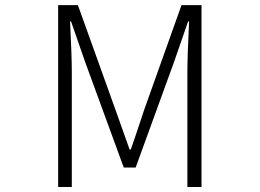

<svg xmlns="http://www.w3.org/2000/svg" viewBox="-20 -749 1040 769"><path d="M212.9 0V-728.5H292L442.4 -309.6L499 -150.4H503.9Q516.6 -185.5 557.6 -309.6L707 -728.5H787.1V0H730.5V-461.9Q730.5 -521.5 737.3 -663.1H733.4L676.8 -500L523.4 -78.1H475.6L321.3 -500L264.6 -663.1H260.7Q267.6 -521.5 267.6 -461.9V0Z"/></svg>

Font: GenEi Gothic M Light
Style: Regular
Weight: 300
Designer: o_tamon (Modified); [Source Han Sans]
Ryoko NISHIZUKA  (kana & ideographs); Paul D. Hunt (Latin, Greek & Cyrillic); Wenl
Version: Version 1.1a;Original Version 1.004